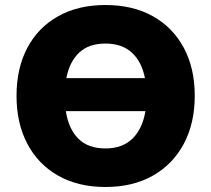

<svg xmlns="http://www.w3.org/2000/svg" viewBox="-20 -736 844 767"><path d="M46 -353Q46 -463 89 -544.5Q132 -626 212 -671Q292 -716 401 -716Q511 -716 591 -671Q671 -626 714.5 -544.5Q758 -463 758 -353Q758 -244 714.5 -162Q671 -80 591 -34.5Q511 11 401 11Q292 11 212 -34.5Q132 -80 89 -162Q46 -244 46 -353ZM401 -562Q335 -562 296.5 -526Q258 -490 245 -424H559Q546 -490 506.5 -526Q467 -562 401 -562ZM401 -143Q469 -143 509 -182Q549 -221 561 -292H243Q254 -221 293 -182Q332 -143 401 -143Z"/></svg>

Font: Mulish Black
Style: Regular
Weight: 900
Designer: Vernon Adams
Foundry: Vernon Adams
Version: Version 3.603; ttfautohint (v1.8.3)